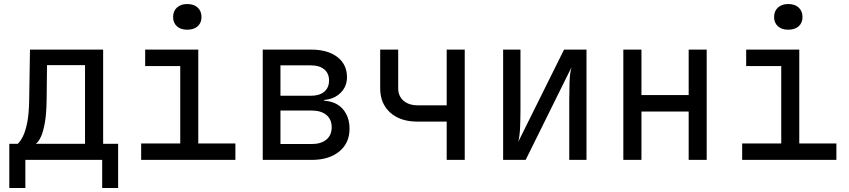

<svg xmlns="http://www.w3.org/2000/svg" viewBox="-20 -797 4234 957"><path d="M26.4 140.1V-80.1H68.4Q81.5 -92.3 94 -116.7Q106.4 -141.1 115.5 -185.1Q124.5 -229 125.5 -300.8L129.4 -549.8H494.1V-80.1H568.8V140.1H489.3V0H106.4V140.1ZM158.7 -80.1H403.8V-472.2H214.4L212.4 -298.8Q211.4 -228 203.4 -184.1Q195.3 -140.1 184.1 -115.7Q172.9 -91.3 158.7 -80.1Z M913.1 -648.9Q880.4 -648.9 861.8 -666Q842.8 -683.1 842.8 -711.9Q842.8 -741.7 861.8 -759.3Q880.9 -776.9 913.1 -776.9Q946.3 -776.9 965.3 -759.3Q984.4 -741.7 984.4 -711.9Q984.4 -683.1 965.3 -666Q946.3 -648.9 913.1 -648.9ZM683.6 0V-82H878.4V-467.8H703.6V-549.8H968.3V-82H1153.3V0Z M1289.6 0V-549.8H1530.3Q1613.3 -549.8 1661.4 -512.9Q1709.5 -476.1 1709.5 -412.1Q1709.5 -366.2 1678 -334.7Q1646.5 -303.2 1596.2 -298.8V-294.9Q1656.2 -291 1689.2 -252.9Q1722.2 -214.8 1722.2 -154.8Q1722.2 -84 1671.1 -42Q1620.1 0 1533.2 0ZM1377.9 -319.8H1530.3Q1572.3 -319.8 1596.2 -339.8Q1620.1 -359.9 1620.1 -396Q1620.1 -431.2 1596.2 -451.2Q1572.3 -471.2 1530.3 -471.2H1377.9ZM1377.9 -79.1H1533.2Q1580.1 -79.1 1606.7 -101.1Q1633.3 -123 1633.3 -163.1Q1633.3 -202.1 1606.7 -224.1Q1580.1 -246.1 1533.2 -246.1H1377.9Z M2206.5 0V-190.9H2060.1Q1975.1 -190.9 1925 -235.8Q1875 -280.8 1875 -356.9V-549.8H1964.8V-356.9Q1964.8 -317.9 1991.5 -294.9Q2018.1 -272 2063 -272H2206.5V-549.8H2296.4V0Z M2487.8 0V-549.8H2574.2V-253.9Q2574.2 -210.9 2572.5 -165Q2570.8 -119.1 2563 -89.8L2791.5 -549.8H2903.3V0H2817.4V-296.9Q2817.4 -340.8 2818.8 -387Q2820.3 -433.1 2828.6 -461.9L2600.1 0Z M3086.9 0V-549.8H3177.2V-323.2H3412.6V-549.8H3502.4V0H3412.6V-241.2H3177.2V0Z M3908.7 -648.9Q3876 -648.9 3857.4 -666Q3838.4 -683.1 3838.4 -711.9Q3838.4 -741.7 3857.4 -759.3Q3876.5 -776.9 3908.7 -776.9Q3941.9 -776.9 3960.9 -759.3Q3980 -741.7 3980 -711.9Q3980 -683.1 3960.9 -666Q3941.9 -648.9 3908.7 -648.9ZM3679.2 0V-82H3874V-467.8H3699.2V-549.8H3963.9V-82H4148.9V0Z"/></svg>

Font: UDEV Gothic 35
Style: Regular
Weight: 400
Version: v2.1.0; ttfautohint (v1.8.4.7-5d5b-dirty) -l 6 -r 45 -G 200 